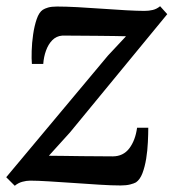

<svg xmlns="http://www.w3.org/2000/svg" viewBox="-23 -586 558 617"><path d="M382 -469.5Q369 -470 346.8 -470.2Q324.5 -470.5 298 -470.8Q271.5 -471 246.5 -471.2Q221.5 -471.5 202.5 -471.5Q183.5 -471.5 176.5 -471.5Q158 -470 145 -456.8Q132 -443.5 124.8 -423.2Q117.5 -403 116 -380.5H79.5Q78 -396.5 78.8 -422.2Q79.5 -448 83.5 -475.5Q87.5 -503 95 -524.8Q102.5 -546.5 114.5 -554.5Q120.5 -558.5 131.5 -561.8Q142.5 -565 160.5 -565Q187.5 -565 225.8 -563Q264 -561 305 -558Q346 -555 382.5 -553Q419 -551 441 -551Q455.5 -551 468 -554Q480.5 -557 491.5 -566L514.5 -540.5L201.5 -160L134 -85.5Q154 -85.5 182.8 -85Q211.5 -84.5 241.5 -84.2Q271.5 -84 297.8 -83.8Q324 -83.5 339 -83.5Q373 -83.5 392.5 -109.2Q412 -135 417.5 -175.5H453.5Q453.5 -156 452.2 -129.2Q451 -102.5 446.8 -76.2Q442.5 -50 434.8 -29.5Q427 -9 414 0Q408 3.5 395.2 6.8Q382.5 10 364.5 10Q336.5 10 296.5 7.5Q256.5 5 213.8 2Q171 -1 133.8 -3.2Q96.5 -5.5 74 -5.5Q62 -5.5 48.5 -1.8Q35 2 24.5 11L-3 -16.5L324 -407.5Z"/></svg>

Font: Merriweather Medium
Style: Italic
Weight: 500
Italic angle: -7.8°
Version: Version 2.101